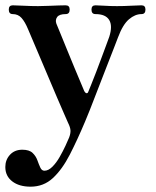

<svg xmlns="http://www.w3.org/2000/svg" viewBox="-20 -493 587 722"><path d="M95 209Q52 209 26 189Q0 169 0 135Q0 108 17.5 89Q35 70 64 70Q90 70 102.5 82Q115 94 120.5 109.5Q126 125 131.5 137Q137 149 147 149Q162 149 177 134Q192 119 204.5 97Q217 75 226.5 54.5Q236 34 240 24Q246 8 245 -3.5Q244 -15 236 -31Q233 -38 221.5 -64Q210 -90 194 -127.5Q178 -165 160.5 -206.5Q143 -248 127 -285.5Q111 -323 100 -349Q89 -375 86 -382Q74 -411 61 -425.5Q48 -440 28 -440Q13 -440 13 -457Q13 -473 28 -473Q39 -473 68 -471.5Q97 -470 123 -470Q141 -470 162 -471Q183 -472 201.5 -472.5Q220 -473 227 -473Q242 -473 242 -457Q242 -440 227 -440Q203 -440 195 -429Q187 -418 192 -404Q195 -397 206 -370Q217 -343 231.5 -307.5Q246 -272 260.5 -237Q275 -202 285.5 -177.5Q296 -153 297 -150Q301 -143 305.5 -142.5Q310 -142 312 -148Q315 -155 323 -175Q331 -195 341.5 -222Q352 -249 362 -276.5Q372 -304 380 -325Q388 -346 391 -355Q404 -396 390.5 -418Q377 -440 339 -440Q324 -440 324 -457Q324 -473 339 -473Q350 -473 372 -471.5Q394 -470 420 -470Q446 -470 473.5 -471.5Q501 -473 512 -473Q527 -473 527 -457Q527 -440 512 -440Q488 -440 465 -420.5Q442 -401 424 -353Q421 -345 409 -314Q397 -283 380.5 -241Q364 -199 347.5 -156Q331 -113 318 -80Q305 -47 300 -36Q271 33 242.5 88.5Q214 144 179 176.5Q144 209 95 209Z"/></svg>

Font: Zen Antique Soft
Style: Regular
Weight: 400
Designer: Yoshimichi Ohira
Foundry: Positype
Version: Version 1.001